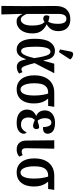

<svg xmlns="http://www.w3.org/2000/svg" viewBox="833 -1683 1082 2788"><g transform="rotate(90 1374.0 -289.0)"><path d="M66 232 69 -101 67 -553Q66 -658 117 -713.5Q168 -769 255 -769Q319 -769 358 -745.5Q397 -722 414.5 -682.5Q432 -643 432 -596Q432 -531 405 -491.5Q378 -452 334 -426V-424Q389 -401 427 -352.5Q465 -304 465 -221Q465 -147 442 -95Q419 -43 379.5 -16Q340 11 292 11Q247 11 222.5 -14.5Q198 -40 183 -73H181L190 232ZM267 -50Q300 -50 325.5 -89.5Q351 -129 351 -218Q351 -350 299 -395Q288 -388 275 -382Q262 -376 253 -376Q231 -375 216.5 -387Q202 -399 202 -423Q202 -432 205 -443.5Q208 -455 216 -465Q229 -466 250.5 -461Q272 -456 295 -448Q326 -496 326 -590Q326 -647 309 -679.5Q292 -712 254 -712Q217 -712 199.5 -683Q182 -654 182 -589V-135Q198 -98 217.5 -74Q237 -50 267 -50Z M697 10Q653 10 618 -17Q583 -44 563 -102.5Q543 -161 543 -257Q543 -403 591.5 -474.5Q640 -546 722 -546Q752 -546 778.5 -533Q805 -520 825.5 -485Q846 -450 857 -382H862L905 -536H1043L896 -250Q918 -166 932.5 -125.5Q947 -85 958.5 -72Q970 -59 985 -59Q995 -59 1006.5 -63.5Q1018 -68 1028 -74L1048 -26Q1030 -11 1005.5 -1.5Q981 8 953 8Q912 8 884 -19Q856 -46 843 -124H839Q826 -89 809.5 -58.5Q793 -28 766.5 -9Q740 10 697 10ZM722 -55Q748 -55 767 -84.5Q786 -114 800 -158Q814 -202 824 -245Q811 -331 798.5 -382.5Q786 -434 770 -457.5Q754 -481 730 -481Q658 -481 658 -265Q658 -152 672.5 -103.5Q687 -55 722 -55ZM737 -604 698 -619 729 -775Q734 -802 752.5 -808Q771 -814 794.5 -804.5Q818 -795 840 -775V-763Z M1276 10Q1182 10 1128 -58.5Q1074 -127 1074 -243Q1074 -384 1141.5 -460Q1209 -536 1326 -536H1531L1518 -447H1412Q1431 -423 1447 -395.5Q1463 -368 1472.5 -330Q1482 -292 1482 -237Q1482 -166 1459.5 -110Q1437 -54 1391 -22Q1345 10 1276 10ZM1278 -46Q1322 -46 1344.5 -97Q1367 -148 1367 -243Q1367 -316 1357 -369.5Q1347 -423 1338 -447H1319Q1259 -447 1224 -402Q1189 -357 1189 -245Q1189 -152 1213.5 -99Q1238 -46 1278 -46Z M1762 10Q1666 10 1618.5 -32Q1571 -74 1571 -139Q1571 -193 1597.5 -225Q1624 -257 1661 -272V-276Q1624 -290 1603.5 -322.5Q1583 -355 1583 -399Q1583 -447 1607.5 -480Q1632 -513 1672 -530Q1712 -547 1760 -547Q1822 -547 1857.5 -531.5Q1893 -516 1907.5 -491Q1922 -466 1922 -439Q1922 -410 1901.5 -390Q1881 -370 1825 -373Q1825 -403 1819 -431Q1813 -459 1798.5 -476.5Q1784 -494 1759 -494Q1731 -494 1713.5 -469.5Q1696 -445 1696 -399Q1696 -362 1709.5 -331Q1723 -300 1737 -294Q1760 -301 1785.5 -308.5Q1811 -316 1834 -316Q1841 -313 1848 -302.5Q1855 -292 1855 -275Q1855 -257 1843 -242.5Q1831 -228 1809 -228Q1794 -228 1770 -235Q1746 -242 1720 -254Q1712 -244 1699 -223.5Q1686 -203 1686 -158Q1686 -113 1710.5 -83Q1735 -53 1790 -53Q1865 -53 1901 -135Q1909 -129 1915.5 -119.5Q1922 -110 1922 -94Q1922 -52 1882.5 -21Q1843 10 1762 10Z M2153 10Q2091 10 2056 -25.5Q2021 -61 2021 -135L2017 -536H2139L2132 -134Q2131 -96 2143.5 -79.5Q2156 -63 2181 -63Q2197 -63 2208.5 -66.5Q2220 -70 2233 -78L2254 -27Q2237 -12 2212 -1Q2187 10 2153 10Z M2482 10Q2388 10 2334 -58.5Q2280 -127 2280 -243Q2280 -384 2347.5 -460Q2415 -536 2532 -536H2737L2724 -447H2618Q2637 -423 2653 -395.5Q2669 -368 2678.5 -330Q2688 -292 2688 -237Q2688 -166 2665.5 -110Q2643 -54 2597 -22Q2551 10 2482 10ZM2484 -46Q2528 -46 2550.5 -97Q2573 -148 2573 -243Q2573 -316 2563 -369.5Q2553 -423 2544 -447H2525Q2465 -447 2430 -402Q2395 -357 2395 -245Q2395 -152 2419.5 -99Q2444 -46 2484 -46Z"/></g></svg>

Font: Noto Serif ExtraCondensed SemiBold
Style: Regular
Weight: 600
Width: 2
Designer: Monotype Design Team
Foundry: Monotype Imaging Inc.
Version: Version 2.015; ttfautohint (v1.8.4.7-5d5b)